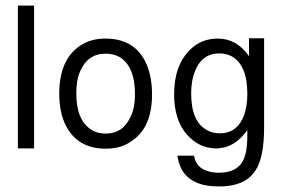

<svg xmlns="http://www.w3.org/2000/svg" viewBox="-20 -547 1008 687"><path d="M102 -527V-16H44V-527Z M357 -409Q464 -409 504 -318Q524 -272 524 -209Q524 -91 452 -43Q415 -15 358 -15Q257 -15 215 -99Q192 -145 192 -212Q192 -333 266 -383Q304 -409 357 -409ZM358 -355Q293 -355 266 -290Q259 -274 256 -254.5Q253 -235 253 -212Q253 -116 308 -82Q328 -69 358 -69Q421 -69 448 -131Q463 -162 463 -210Q463 -311 406 -344Q384 -355 358 -355Z M871 -410H925V-92Q925 14 896 60L886 74Q853 116 777 120H761Q664 120 630 59Q618 36 615 10H674Q679 37 695 50L697 52Q722 71 763 71Q820 71 844 37Q865 9 865 -63V-82L861 -76Q820 -22 767 -17Q764 -16 760.5 -16Q757 -16 754 -16H748Q690 -19 649 -65Q603 -118 603 -209Q603 -314 661 -370Q701 -409 759 -409Q827 -409 871 -346ZM765 -356Q703 -356 678 -293Q664 -259 664 -213Q664 -114 718 -83Q738 -70 766 -70Q829 -70 853 -134Q865 -167 865 -211Q865 -315 808 -346Q798 -351 787.5 -353.5Q777 -356 765 -356Z"/></svg>

Font: Ekushey Buriganga
Style: Regular
Weight: 400
Designer: Al Mamun Sumon
Foundry: Al Mamun Sumon
Version: Version 1.0